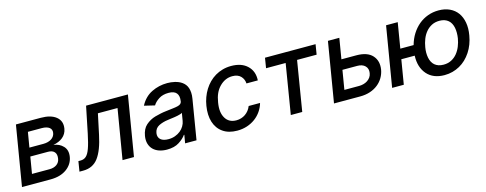

<svg xmlns="http://www.w3.org/2000/svg" viewBox="-26 -1114 4275 1688"><g transform="rotate(-15 2112.0 -270.5)"><path d="M26.3 0 117.2 -545.5H343Q435 -545.5 483 -506Q530.5 -466.6 519.2 -399.9Q515.3 -375.7 504.1 -356.7Q492.9 -337.7 475.9 -323.7Q458.8 -309.7 436.8 -300.4Q414.8 -291.2 389.2 -286.2Q442.5 -280.2 476.6 -244Q511 -207.4 500.7 -147Q489.7 -82 433.2 -41.2Q376.1 0 286.9 0ZM141 -88.8H301.8Q321.7 -88.8 338.2 -93.8Q354.8 -98.7 367.2 -107.8Q379.6 -116.8 387.4 -129.8Q395.2 -142.8 397.4 -158.7Q404.1 -197.4 385.7 -218.9Q367.2 -240.4 327.4 -240.4H166.5ZM179 -318.2H306.1Q328.5 -318.2 347.1 -323.2Q365.8 -328.1 379.8 -337.2Q393.8 -346.2 402.7 -359.4Q411.6 -372.5 414.1 -388.5Q416.9 -404.1 412.3 -416.5Q407.7 -429 396.5 -437.7Q385.3 -446.4 367.9 -451Q350.5 -455.6 328.1 -455.6H202.1Z M564.3 -92H583.5Q614.7 -92 634.9 -110.1Q645.2 -119.3 654.5 -134.9Q663.7 -150.6 672.2 -174Q680.8 -197.4 689.1 -229.6Q697.4 -261.7 706.3 -304L755.7 -545.5H1136.4L1045.5 0H941.4L1017.4 -453.8H838.8L799.4 -268.5Q771.3 -133.2 721.9 -66.8Q672.2 0 583.5 0H549.4Z M1186.8 -154.1Q1192.1 -185.4 1203.7 -209Q1215.2 -232.6 1233.7 -248.9Q1272 -282.7 1320.3 -296.5Q1345.9 -303.6 1371.3 -308.9Q1396.7 -314.3 1423.3 -317.1Q1460.6 -321.7 1487 -324.8Q1513.5 -327.8 1531.1 -332.2Q1548.7 -336.6 1557.9 -344.5Q1567.1 -352.3 1569.6 -366.5V-369Q1577.1 -415.1 1556.3 -440.9Q1535.5 -466.6 1484.4 -466.6Q1431.1 -466.6 1395.2 -443.2Q1359 -419.7 1342 -390.6L1246.8 -413.4Q1285.5 -487.2 1353.3 -520.2Q1419.4 -552.6 1495.4 -552.6Q1511.4 -552.6 1528.6 -550.8Q1545.8 -549 1563 -544.9Q1580.3 -540.8 1596.8 -534.1Q1613.3 -527.3 1627.5 -517Q1642 -506.7 1653.1 -492.5Q1664.1 -478.3 1670.5 -459.3Q1676.8 -440.3 1678.3 -416.2Q1679.7 -392 1674.7 -362.2L1614.7 0H1511L1523.8 -74.6H1519.5Q1499.3 -44.4 1455.6 -16Q1412.6 12.1 1344.1 12.1Q1305.4 12.1 1273.4 1.1Q1241.5 -9.9 1220.2 -31.1Q1198.9 -52.2 1189.6 -83.3Q1180.4 -114.3 1186.8 -154.1ZM1380.3 -73.2Q1413.4 -73.2 1441.2 -83.5Q1469.1 -93.8 1490.1 -110.8Q1511 -127.8 1524.1 -150.2Q1537.3 -172.6 1541.2 -196.7L1552.9 -267Q1547.2 -262.4 1535.3 -258.7Q1523.4 -255 1509.9 -252Q1496.4 -248.9 1483.7 -247.2Q1470.9 -245.4 1463.4 -244.3Q1448.5 -242.5 1437.3 -240.9Q1426.1 -239.3 1417.3 -237.9Q1393.8 -235.1 1373.2 -229Q1352.6 -223 1334.2 -213.8Q1297.6 -195 1290.8 -152.7Q1287.6 -133.2 1292.8 -118.3Q1297.9 -103.3 1309.8 -93.2Q1321.7 -83.1 1339.8 -78.1Q1358 -73.2 1380.3 -73.2Z M1777 -270.2Q1783 -308.6 1796.2 -344.5Q1809.3 -380.3 1828.8 -411.8Q1848.4 -443.2 1874.1 -469.1Q1899.9 -495 1931.1 -513.5Q1962.4 -532 1999.1 -542.3Q2035.9 -552.6 2077.1 -552.6Q2170.8 -552.6 2223.4 -502.5Q2276.6 -452.1 2271.7 -369.3H2168.3Q2166.2 -408.4 2140.3 -435.4Q2113.6 -463.1 2063.6 -463.1Q1998.2 -463.1 1947.4 -411.9Q1921.9 -386 1906.6 -352.1Q1891.3 -318.2 1884.2 -272.7Q1876.4 -226.9 1880.7 -192.5Q1884.9 -158 1900.9 -131.4Q1932.2 -78.8 2000 -78.8Q2022.7 -78.8 2043.5 -85.2Q2064.3 -91.6 2081.9 -103.7Q2099.4 -115.8 2113.3 -133.2Q2127.1 -150.6 2135.7 -172.6H2239.3Q2228 -132.8 2204.9 -99.3Q2181.8 -65.7 2148.8 -41.2Q2115.8 -16.7 2074.2 -2.8Q2032.7 11 1984.4 11Q1905.5 11 1854.4 -25.2Q1828.8 -43 1810.9 -68.2Q1793 -93.4 1783.2 -124.6Q1773.4 -155.9 1771.8 -192.6Q1770.2 -229.4 1777 -270.2Z M2369.3 -453.8 2384.2 -545.5H2844.5L2829.5 -453.8H2651.6L2577.1 0H2473L2547.6 -453.8Z M2866.1 0 2957 -545.5H3060.7L3029.5 -358H3164.4Q3264.6 -358 3310 -308.2Q3355.5 -258.5 3343 -180Q3336.3 -141.7 3316.9 -108.8Q3297.6 -76 3267 -51.7Q3236.5 -27.3 3195.5 -13.7Q3154.5 0 3104.4 0ZM2985.1 -91.6H3119.3Q3139.2 -91.6 3159.1 -96.8Q3179 -101.9 3195.5 -112.6Q3212 -123.2 3223.5 -139.2Q3235.1 -155.2 3238.3 -176.8Q3245 -216.6 3220.2 -241.5Q3195.3 -266.3 3149.1 -266.3H3014.2Z M3486.2 -545.5H3592.3L3554 -314.6H3675.1Q3690 -368.6 3717.7 -412.5Q3745.4 -456.3 3782.8 -487.6Q3820.3 -518.8 3866.5 -535.7Q3912.6 -552.6 3964.5 -552.6Q4021.7 -552.6 4065.2 -532.1Q4108.7 -511.7 4135.5 -474.8Q4162.3 -437.9 4171.7 -385.8Q4181.1 -333.8 4170.1 -270.6Q4163 -228.7 4149.1 -192.3Q4135.3 -155.9 4114 -123.6Q4093 -92 4066.8 -66.9Q4040.5 -41.9 4009.6 -24.7Q3978.7 -7.5 3943.9 1.8Q3909.1 11 3870.7 11Q3768.1 11 3712 -52.9Q3655.9 -117.5 3660.2 -222.3H3538.4L3501.4 0H3395.2ZM3768.8 -175.4Q3773.1 -153.8 3782.3 -136Q3791.5 -118.3 3806.1 -105.8Q3820.7 -93.4 3840.7 -86.6Q3860.8 -79.9 3886.4 -79.9Q3926.5 -79.9 3957.4 -96.1Q3988.3 -112.2 4010.3 -139Q4032.3 -165.8 4046.2 -200.1Q4060 -234.4 4066.1 -270.6Q4074.2 -322.8 4066.1 -366.5Q4061.8 -388.1 4052.6 -405.9Q4043.3 -423.7 4028.9 -436.1Q4014.6 -448.5 3994.7 -455.4Q3974.8 -462.4 3949.2 -462.4Q3908.4 -462.4 3877.5 -446.2Q3846.6 -430 3824.4 -403.2Q3802.2 -376.4 3788.7 -342Q3775.2 -307.5 3769.2 -270.6Q3760.3 -220.5 3768.8 -175.4Z"/></g></svg>

Font: Inter P Medium
Style: Italic
Weight: 500
Italic angle: 9.39999°
Designer: Rasmus Andersson
Foundry: rsms
Version: Version 3.018;git-588b23468